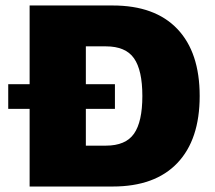

<svg xmlns="http://www.w3.org/2000/svg" viewBox="-20 -680 784 700"><path d="M708 -330Q708 -171 626.5 -85.5Q545 0 391 0H232H88V-283H10V-373H88V-660H293H391Q545 -660 626.5 -574.5Q708 -489 708 -330ZM499 -330Q499 -424 468.5 -467.5Q438 -511 366 -511H293V-373H399V-283H293V-149H366Q438 -149 468.5 -192.5Q499 -236 499 -330Z"/></svg>

Font: Work Sans ExtraBold
Style: Regular
Weight: 800
Designer: Wei Huang
Foundry: Wei Huang
Version: Version 1.500